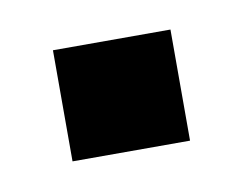

<svg xmlns="http://www.w3.org/2000/svg" viewBox="-31 -140 224 177"><g transform="rotate(-10 81.0 -52.0)"><path d="M26 0V-104H136V0Z"/></g></svg>

Font: Rokkitt
Style: Bold
Weight: 700
Designer: Vernon Adams
Foundry: Vernon Adams
Version: Version 3.103